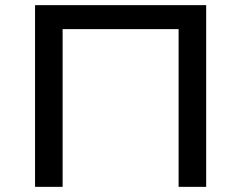

<svg xmlns="http://www.w3.org/2000/svg" viewBox="-20 -725 936 745"><path d="M116 0V-705H780V0H673V-612H223V0Z"/></svg>

Font: Nunito Sans 7pt SemiExpanded Medium
Style: Regular
Weight: 500
Width: 6
Designer: Vernon Adams
Foundry: Vernon Adams
Version: Version 3.101;gftools[0.9.27]